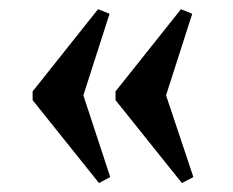

<svg xmlns="http://www.w3.org/2000/svg" viewBox="-20 -451 508 418"><path d="M195.5 -52.5 51 -233V-252L193.5 -431L218.5 -421L161.5 -243.5L220 -65.5ZM376 -52.5 231.5 -233V-252L374 -431L398.5 -421L341.5 -243.5L401 -65.5Z"/></svg>

Font: Libre Caslon Text SemiBold
Style: Regular
Weight: 600
Designer: Pablo Impallari, Rodrigo Fuenzalida, Katja Schimmel
Foundry: Pablo Impallari, Rodrigo Fuenzalida
Version: Version 2.000